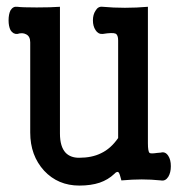

<svg xmlns="http://www.w3.org/2000/svg" viewBox="-20 -543 540 580"><path d="M71.3 -415V-142.6Q71.3 -73.2 113.3 -27.3Q155.3 17.6 219.7 17.6Q254.9 17.6 281.2 8.8Q306.6 0 325.2 -17.6Q334 -27.3 338.9 -21.5Q341.8 -17.6 346.7 2Q380.9 -1 408.2 -1Q436.5 -1 465.8 2Q479.5 4.9 488.3 -8.8Q496.1 -21.5 496.1 -41Q496.1 -60.5 488.3 -72.3Q479.5 -85.9 465.8 -82L455.1 -81.1Q435.5 -78.1 431.6 -81.1Q426.8 -85.9 426.8 -110.4V-522.5Q392.6 -519.5 357.4 -519.5Q322.3 -519.5 290 -522.5Q276.4 -524.4 268.6 -510.7Q260.7 -499 260.7 -481.4Q260.7 -463.9 268.6 -452.1Q276.4 -439.5 290 -440.4Q320.3 -445.3 329.1 -441.4Q336.9 -437.5 336.9 -420.9V-126Q314.5 -93.8 285.2 -80.1Q257.8 -66.4 218.8 -66.4Q193.4 -66.4 178.7 -81.1Q161.1 -99.6 161.1 -139.6V-522.5Q133.8 -520.5 90.8 -520.5Q45.9 -520.5 32.2 -522.5Q19.5 -524.4 11.7 -511.7Q5.9 -500 5.9 -481.4Q5.9 -463.9 11.7 -452.1Q19.5 -439.5 32.2 -440.4Q47.9 -445.3 58.6 -439.5Q71.3 -433.6 71.3 -415Z"/></svg>

Font: GungsuhChe
Style: Regular
Weight: 400
Monospace: yes
Version: Version 2.21